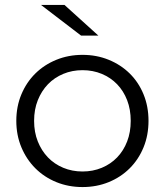

<svg xmlns="http://www.w3.org/2000/svg" viewBox="-20 -752 667 777"><path d="M46 -263Q46 -321 66.5 -370Q87 -419 123 -454.5Q159 -490 208 -510Q257 -530 314 -530Q371 -530 420 -510Q469 -490 505 -454.5Q541 -419 561 -370Q581 -321 581 -263Q581 -205 561 -156Q541 -107 505 -71Q469 -35 420 -15Q371 5 314 5Q257 5 208 -15Q159 -35 123 -71Q87 -107 66.5 -156Q46 -205 46 -263ZM509 -263Q509 -309 494.5 -346.5Q480 -384 454 -411Q428 -438 392 -453Q356 -468 314 -468Q272 -468 236 -453Q200 -438 174 -411Q148 -384 133 -346.5Q118 -309 118 -263Q118 -217 133 -179.5Q148 -142 174 -115Q200 -88 236 -73Q272 -58 314 -58Q356 -58 392 -73Q428 -88 454 -115Q480 -142 494.5 -179.5Q509 -217 509 -263ZM146 -732H241L378 -608H308Z"/></svg>

Font: CMG Sans
Style: Regular
Weight: 400
Designer: Julieta Ulanovsky
Foundry: Julieta Ulanovsky
Version: Version 7.200